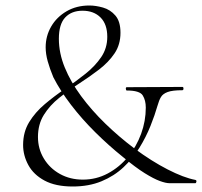

<svg xmlns="http://www.w3.org/2000/svg" viewBox="-20 -666 734 698"><path d="M64 -139Q64 -186 86 -222Q108 -258 143 -287.5Q178 -317 217 -343.5Q256 -370 291 -398Q326 -426 348 -458.5Q370 -491 370 -532Q370 -578 345.5 -602.5Q321 -627 280 -627Q240 -627 217 -602.5Q194 -578 194 -525Q194 -473 215.5 -420.5Q237 -368 275 -316.5Q313 -265 363 -216.5Q413 -168 469 -126Q531 -80 589.5 -50Q648 -20 690 -12Q695 -11 694 -5.5Q693 0 690 0Q670 0 644.5 0Q619 0 596 0Q583 0 561 -8Q539 -16 506 -36.5Q473 -57 426 -96Q375 -137 326.5 -185Q278 -233 238.5 -284.5Q199 -336 174 -385Q161 -416 153.5 -443Q146 -470 146 -494Q146 -535 166 -569.5Q186 -604 222 -625Q258 -646 305 -646Q328 -646 354.5 -638.5Q381 -631 399.5 -609.5Q418 -588 418 -547Q418 -504 396.5 -472Q375 -440 340.5 -413.5Q306 -387 268 -362.5Q230 -338 195.5 -310.5Q161 -283 139.5 -248.5Q118 -214 118 -168Q118 -125 139.5 -89.5Q161 -54 198 -33.5Q235 -13 281 -13Q330 -13 372 -35.5Q414 -58 445 -95.5Q476 -133 493 -179.5Q510 -226 510 -275Q510 -301 499 -319Q488 -337 441 -337Q438 -337 437.5 -343Q437 -349 441 -349L643 -350Q647 -350 647 -344Q647 -338 643 -338Q607 -338 589.5 -331.5Q572 -325 565 -313Q558 -301 553 -283Q543 -248 527 -208Q511 -168 487 -129Q463 -90 429 -58Q395 -26 349 -7Q303 12 244 12Q182 12 142 -9.5Q102 -31 83 -66Q64 -101 64 -139Z"/></svg>

Font: Cormorant Garamond Light Light
Style: Regular
Weight: 300
Version: Version 4.001